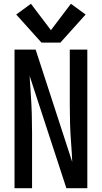

<svg xmlns="http://www.w3.org/2000/svg" viewBox="-20 -998 540 1018"><path d="M200 -772H300L434 -921L356 -978L250 -838L144 -978L66 -921ZM57 0H150V-294Q150 -345 148.5 -395Q147 -445 143.5 -495.5Q140 -546 137 -596L332 0H443V-735H350V-441Q350 -391 351.5 -340.5Q353 -290 357 -239.5Q361 -189 363 -139L169 -735H57Z"/></svg>

Font: Iosevka SS08 Medium
Style: Regular
Weight: 500
Monospace: yes
Designer: Belleve Invis
Foundry: Belleve Invis
Version: Version 3.4.3; ttfautohint (v1.8.3)